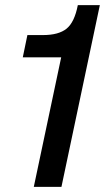

<svg xmlns="http://www.w3.org/2000/svg" viewBox="-20 -730 414 750"><path d="M112 0 219 -506H69L87 -593H148Q209 -593 240 -618Q271 -643 284 -710H370L220 0Z"/></svg>

Font: Geist Medium
Style: Italic
Weight: 500
Italic angle: -12°
Designer: Basement.studio, Andrés Briganti, Mateo Zaragoza
Foundry: Basement.studio, Vercel, Andrés Briganti, Guido Ferreyra, Mateo Zaragoza
Version: Version 1.500; ttfautohint (v1.8.4.7-5d5b)